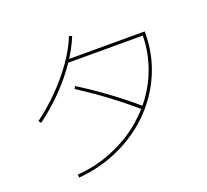

<svg xmlns="http://www.w3.org/2000/svg" viewBox="-140 -984 1280 1186"><g transform="rotate(-20 500.0 -391.0)"><path d="M184 11Q299 2 400.5 -37Q502 -76 585.5 -139Q669 -202 729.5 -284.5Q790 -367 822.5 -464.5Q855 -562 855 -669L865 -659H360V-679H875V-669Q875 -559 841.5 -458.5Q808 -358 746 -273Q684 -188 598.5 -123.5Q513 -59 408.5 -19Q304 21 186 31ZM69 -383Q151 -444 220.5 -515Q290 -586 343 -662Q396 -738 426 -813L444 -805Q413 -729 359.5 -651Q306 -573 235 -500.5Q164 -428 81 -367ZM697 -231Q618 -300 531 -365Q444 -430 346 -493L356 -509Q454 -447 542 -382Q630 -317 711 -247Z"/></g></svg>

Font: M PLUS 1 Thin
Style: Regular
Weight: 100
Designer: Coji Morishita
Foundry: UNDERFOREST DESIGN
Version: Version 1.001